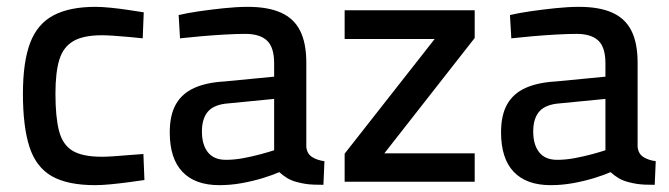

<svg xmlns="http://www.w3.org/2000/svg" viewBox="-20 -531 1955 561"><path d="M258 10Q177 10 131 -16.5Q85 -43 66 -102Q47 -161 47 -257Q47 -350 68 -405.5Q89 -461 136 -486Q183 -511 259 -511Q277 -511 302.5 -508.5Q328 -506 354.5 -502Q381 -498 400 -495L397 -419Q380 -421 357 -423Q334 -425 313 -426.5Q292 -428 278 -428Q224 -428 194.5 -411Q165 -394 153.5 -357Q142 -320 142 -257Q142 -189 152.5 -148.5Q163 -108 192 -90.5Q221 -73 278 -73Q292 -73 313.5 -74.5Q335 -76 358.5 -78Q382 -80 399 -81L402 -5Q382 -2 355.5 1.5Q329 5 303 7.5Q277 10 258 10Z M621 10Q550 10 513 -29Q476 -68 476 -144Q476 -195 494 -226.5Q512 -258 547.5 -274Q583 -290 636 -293L781 -307V-346Q781 -393 760 -412.5Q739 -432 697 -432Q671 -432 636 -430Q601 -428 567 -425Q533 -422 506 -419L502 -487Q527 -493 561.5 -498Q596 -503 634 -507Q672 -511 704 -511Q763 -511 801 -494Q839 -477 857 -441Q875 -405 875 -348V-102Q877 -82 891.5 -72.5Q906 -63 928 -60L925 9Q911 9 897 8.5Q883 8 871 6Q859 4 848 1Q832 -3 819.5 -10.5Q807 -18 796 -28Q778 -20 749 -11Q720 -2 687 4Q654 10 621 10ZM640 -64Q665 -64 691.5 -69Q718 -74 742 -80.5Q766 -87 781 -92V-242L648 -229Q606 -226 588 -205.5Q570 -185 570 -147Q570 -108 587.5 -86Q605 -64 640 -64Z M987 0V-82L1250 -417H987V-501H1367V-420L1103 -83H1367V0Z M1589 10Q1518 10 1481 -29Q1444 -68 1444 -144Q1444 -195 1462 -226.5Q1480 -258 1515.5 -274Q1551 -290 1604 -293L1749 -307V-346Q1749 -393 1728 -412.5Q1707 -432 1665 -432Q1639 -432 1604 -430Q1569 -428 1535 -425Q1501 -422 1474 -419L1470 -487Q1495 -493 1529.5 -498Q1564 -503 1602 -507Q1640 -511 1672 -511Q1731 -511 1769 -494Q1807 -477 1825 -441Q1843 -405 1843 -348V-102Q1845 -82 1859.5 -72.5Q1874 -63 1896 -60L1893 9Q1879 9 1865 8.5Q1851 8 1839 6Q1827 4 1816 1Q1800 -3 1787.5 -10.5Q1775 -18 1764 -28Q1746 -20 1717 -11Q1688 -2 1655 4Q1622 10 1589 10ZM1608 -64Q1633 -64 1659.5 -69Q1686 -74 1710 -80.5Q1734 -87 1749 -92V-242L1616 -229Q1574 -226 1556 -205.5Q1538 -185 1538 -147Q1538 -108 1555.5 -86Q1573 -64 1608 -64Z"/></svg>

Font: Cairo Play SemiBold
Style: Regular
Weight: 600
Designer: Mohamed Gaber, Accademia di Belle Arti di Urbino
Foundry: Kief Type Foundry, Accademia di Belle Arti di Urbino
Version: Version 3.130;gftools[0.9.24]